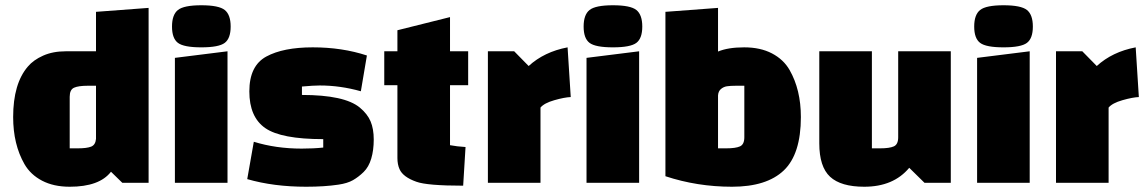

<svg xmlns="http://www.w3.org/2000/svg" viewBox="-20 -695 4360 730"><path d="M545 0H445L402 -42Q358 15 245 15Q184 15 140 -8Q96 -31 73 -71Q30 -146 30 -250Q30 -377 86 -442Q107 -467 144 -483.5Q181 -500 230 -500H345V-650L545 -665ZM245 -327V-131H276Q310 -131 326.5 -137.5Q343 -144 345 -167V-369H314Q278 -369 261.5 -361.5Q245 -354 245 -327Z M645 0V-475L845 -500V0ZM656.5 -532Q634 -549 634 -594Q634 -639 656.5 -657Q679 -675 745.5 -675Q812 -675 834.5 -657Q857 -639 857 -594Q857 -549 834.5 -532Q812 -515 745.5 -515Q679 -515 656.5 -532Z M1375 -484 1352 -348Q1274 -370 1196 -370Q1172 -370 1128 -366V-334Q1290 -334 1348 -286Q1377 -262 1389 -233.5Q1401 -205 1401 -164.5Q1401 -124 1391.5 -92Q1382 -60 1362.5 -41Q1343 -22 1322 -10Q1301 2 1267 7Q1214 15 1144 15Q1020 15 920 -14L945 -156Q1029 -130 1127 -130Q1172 -130 1209 -134V-166Q1049 -166 988.5 -208Q928 -250 928 -347.5Q928 -445 992.5 -480Q1057 -515 1169 -515Q1281 -515 1375 -484Z M1441 -371V-500H1491V-580L1691 -630V-500H1760V-371H1691V-143Q1717 -138 1750 -136L1741 11Q1604 11 1563 -4Q1512 -22 1499 -52Q1491 -70 1491 -94V-371Z M1835 -500H1935L1990 -444Q2049 -498 2138 -515L2150 -326Q2126 -325 2087.5 -314Q2049 -303 2035 -286V0H1835Z M2210 0V-475L2410 -500V0ZM2221.5 -532Q2199 -549 2199 -594Q2199 -639 2221.5 -657Q2244 -675 2310.5 -675Q2377 -675 2399.5 -657Q2422 -639 2422 -594Q2422 -549 2399.5 -532Q2377 -515 2310.5 -515Q2244 -515 2221.5 -532Z M2510 -25V-650L2710 -665V-499Q2748 -515 2809.5 -515Q2871 -515 2915 -492Q2959 -469 2982 -429Q3025 -354 3025 -250Q3025 -109 2960 -47Q2895 15 2763 15Q2631 15 2510 -25ZM2710 -332V-131H2741Q2777 -131 2793.5 -138.5Q2810 -146 2810 -173V-369H2779Q2757 -369 2744 -367Q2731 -365 2721 -356.5Q2711 -348 2710 -332Z M3295 -500V-131H3326Q3362 -131 3378.5 -138.5Q3395 -146 3395 -173V-500H3595V0H3495L3437 -57Q3377 15 3266 15Q3177 15 3136 -23Q3095 -61 3095 -150V-500Z M3695 0V-475L3895 -500V0ZM3706.5 -532Q3684 -549 3684 -594Q3684 -639 3706.5 -657Q3729 -675 3795.5 -675Q3862 -675 3884.5 -657Q3907 -639 3907 -594Q3907 -549 3884.5 -532Q3862 -515 3795.5 -515Q3729 -515 3706.5 -532Z M3995 -500H4095L4150 -444Q4209 -498 4298 -515L4310 -326Q4286 -325 4247.5 -314Q4209 -303 4195 -286V0H3995Z"/></svg>

Font: Changa One
Style: Regular
Weight: 400
Designer: Eduardo Rodriguez Tunni
Foundry: Eduardo Rodriguez Tunni
Version: Version 1.003